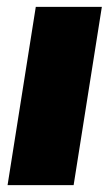

<svg xmlns="http://www.w3.org/2000/svg" viewBox="-20 -538 317 558"><path d="M2 0 84 -518H276L194 0Z"/></svg>

Font: MuseoModerno Thin Black
Style: Italic
Weight: 900
Italic angle: -9°
Version: Version 1.003